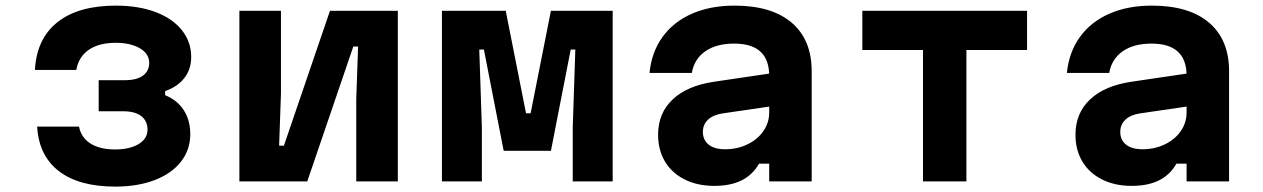

<svg xmlns="http://www.w3.org/2000/svg" viewBox="-20 -652 4540 690"><path d="M113.5 -197.1H263.9Q271.9 -157.1 305.5 -136Q339.2 -114.9 393.9 -114.9Q428.7 -114.9 454.8 -123.6Q480.9 -132.3 495.5 -148.2Q510.1 -164.1 510.1 -185.2Q510.1 -217.6 487.6 -234.8Q465.2 -252.1 423.1 -252.1H334.6V-363.8H429.4Q470.8 -363.8 493.6 -380.2Q516.3 -396.6 516.3 -426.7Q516.3 -447.7 501.5 -463.8Q486.6 -479.8 459.3 -489Q432.1 -498.2 396.3 -498.2Q335.5 -498.2 299.1 -473.1Q262.6 -448 254.2 -400.6H105.5Q111.5 -512.8 186.5 -572.3Q261.5 -631.8 396.3 -631.8Q477.2 -631.8 538.7 -608.8Q600.1 -585.8 633.6 -543.6Q667.1 -501.5 667.1 -447.1Q667.1 -403.5 642.8 -372Q618.4 -340.5 573.5 -324.5V-309.9Q617.4 -291.9 640.6 -255.8Q663.8 -219.6 663.8 -169.9Q663.8 -114 630.5 -71.2Q597.1 -28.3 536 -4.9Q474.9 18.6 393.9 18.6Q264.1 18.6 191.8 -36.8Q119.5 -92.3 113.5 -197.1Z M840.3 -613.1H989.7V-316.2L983.1 -128.5H1000.3L1165.8 -613.1H1409.7V0H1260.3V-296.9L1266.9 -484.7H1249.7L1084.2 0H840.3Z M1568.2 -613.1H1797.5L1870.4 -244.9H1886.9L1959.8 -613.1H2181.8V0H2038.3V-194.9L2047.6 -474H2031L1959.9 -110H1790.1L1719 -474H1702.4L1711.7 -194.9V0H1568.2Z M2755 -270.5 2576.5 -244.4Q2543.1 -239.3 2524.5 -222Q2506 -204.6 2506 -178.1Q2506 -148.7 2526.8 -132.2Q2547.5 -115.6 2585.9 -115.6Q2629.7 -115.6 2666.1 -133.2Q2702.6 -150.7 2723.5 -181Q2744.3 -211.3 2744.3 -247.8V-380Q2744.3 -437.1 2713.1 -466.2Q2681.8 -495.3 2618 -495.3Q2553.9 -495.3 2514.4 -467.5Q2475 -439.8 2466.2 -390H2314.2Q2321.5 -464.3 2360.8 -518.9Q2400.1 -573.5 2466.4 -602.6Q2532.7 -631.8 2619.4 -631.8Q2753.2 -631.8 2825.1 -570.5Q2897 -509.2 2897 -395.9V0H2744.3V-63.9H2707.8Q2685.3 -24 2645.6 -4Q2605.9 16 2546.9 16Q2486.5 16 2440.6 -7Q2394.6 -30 2369.8 -71.4Q2345 -112.9 2345 -167.9Q2345 -245.2 2397.3 -294.6Q2449.5 -344.1 2547.1 -358.4L2755 -389.1Z M3297 -472.3H3079V-613.1H3671V-472.3H3453V0H3297Z M4255 -270.5 4076.5 -244.4Q4043.1 -239.3 4024.5 -222Q4006 -204.6 4006 -178.1Q4006 -148.7 4026.8 -132.2Q4047.5 -115.6 4085.9 -115.6Q4129.7 -115.6 4166.1 -133.2Q4202.6 -150.7 4223.5 -181Q4244.3 -211.3 4244.3 -247.8V-380Q4244.3 -437.1 4213.1 -466.2Q4181.8 -495.3 4118 -495.3Q4053.9 -495.3 4014.4 -467.5Q3975 -439.8 3966.2 -390H3814.2Q3821.5 -464.3 3860.8 -518.9Q3900.1 -573.5 3966.4 -602.6Q4032.7 -631.8 4119.4 -631.8Q4253.2 -631.8 4325.1 -570.5Q4397 -509.2 4397 -395.9V0H4244.3V-63.9H4207.8Q4185.3 -24 4145.6 -4Q4105.9 16 4046.9 16Q3986.5 16 3940.6 -7Q3894.6 -30 3869.8 -71.4Q3845 -112.9 3845 -167.9Q3845 -245.2 3897.3 -294.6Q3949.5 -344.1 4047.1 -358.4L4255 -389.1Z"/></svg>

Font: Martian Mono Custom sWd Rg
Style: Regular
Weight: 400
Width: 6
Monospace: yes
Designer: Alex Havermale
Foundry: Evil Martians
Version: Version 1.000